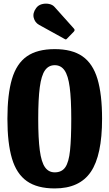

<svg xmlns="http://www.w3.org/2000/svg" viewBox="-20 -1040 612 1075"><path d="M21.5 -375Q21.5 -511.5 47 -597.8Q72.5 -684 130.5 -724.5Q188.5 -765 286.5 -765Q384 -765 442 -724.5Q500 -684 525.8 -597.8Q551.5 -511.5 551.5 -375Q551.5 -170.5 488.5 -77.8Q425.5 15 286.5 15Q188.5 15 130.5 -25.8Q72.5 -66.5 47 -152.5Q21.5 -238.5 21.5 -375ZM194 -375Q194 -264 202.8 -198.2Q211.5 -132.5 231.8 -103.8Q252 -75 286.5 -75Q326 -75 345.8 -103.8Q365.5 -132.5 372.2 -198.2Q379 -264 379 -375Q379 -486 370.2 -551.8Q361.5 -617.5 341.2 -646.2Q321 -675 286.5 -675Q252 -675 231.8 -646.2Q211.5 -617.5 202.8 -551.8Q194 -486 194 -375ZM341.5 -822 198.5 -901Q175.5 -914 168.8 -940.5Q162 -967 182.5 -995Q194 -1011 214 -1016.5Q234 -1022 254.2 -1018Q274.5 -1014 286 -1000.5L393 -881Q402 -872 393.5 -863L356.5 -825Q352.5 -820.5 349.8 -819.5Q347 -818.5 341.5 -822Z"/></svg>

Font: Besley* Condensed
Style: Bold
Weight: 700
Width: 3
Designer: Owen Earl
Foundry: indestructible type*
Version: Version 3.000; ttfautohint (v1.8.3)